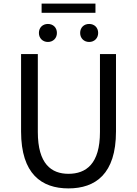

<svg xmlns="http://www.w3.org/2000/svg" viewBox="-20 -1033 761 1066"><path d="M360 13C510 13 624 -67 624 -303V-733H535V-300C535 -123 458 -68 360 -68C265 -68 190 -123 190 -300V-733H97V-303C97 -67 211 13 360 13ZM246 -800C275 -800 296 -821 296 -850C296 -880 275 -900 246 -900C217 -900 196 -880 196 -850C196 -821 217 -800 246 -800ZM211 -962H510V-1013H211ZM475 -800C504 -800 525 -821 525 -850C525 -880 504 -900 475 -900C446 -900 425 -880 425 -850C425 -821 446 -800 475 -800Z"/></svg>

Font: Source Han Sans CN Regular
Style: Regular
Weight: 400
Designer: Ryoko NISHIZUKA (kana & ideographs); Paul D. Hunt (Latin, Greek & Cyrillic); Wenlong ZHANG (bopomofo); Sandoll Communica
Foundry: Adobe Systems Incorporated
Version: Version 1.004;PS 1.004;hotconv 1.0.82;makeotf.lib2.5.63406